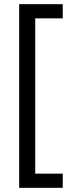

<svg xmlns="http://www.w3.org/2000/svg" viewBox="-20 -740 352 921"><path d="M281 161H72V-720H281V-652H149V93H281Z"/></svg>

Font: Noto Sans Myanmar ExtraCondensed
Style: Regular
Weight: 400
Width: 2
Designer: Monotype Design Team
Foundry: Monotype Imaging Inc.
Version: Version 2.107; ttfautohint (v1.8.4.7-5d5b)